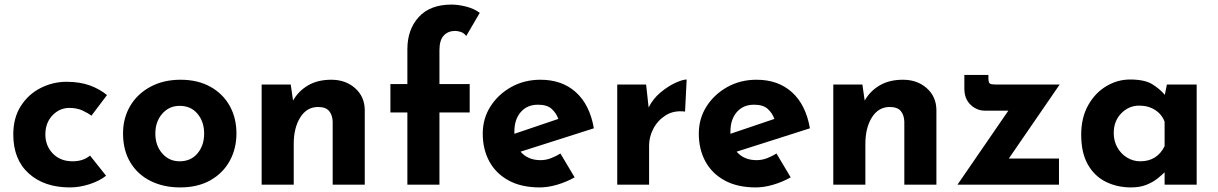

<svg xmlns="http://www.w3.org/2000/svg" viewBox="-20 -806 5315 838"><path d="M443 -39Q414 -16 370.5 -2Q327 12 285 12Q173 12 105.5 -49Q38 -110 38 -219Q38 -292 71 -343.5Q104 -395 157.5 -422Q211 -449 270 -449Q329 -449 372.5 -433Q416 -417 447 -391L379 -301Q365 -312 340.5 -323.5Q316 -335 283 -335Q240 -335 209 -302.5Q178 -270 178 -219Q178 -170 210.5 -136Q243 -102 297 -102Q343 -102 373 -127Z M517 -224Q517 -291 548.5 -344Q580 -397 637 -427.5Q694 -458 768 -458Q843 -458 898 -427.5Q953 -397 982.5 -344Q1012 -291 1012 -224Q1012 -157 982.5 -103.5Q953 -50 898 -19Q843 12 766 12Q694 12 637.5 -16Q581 -44 549 -97Q517 -150 517 -224ZM658 -223Q658 -171 688 -136.5Q718 -102 764 -102Q813 -102 842 -136.5Q871 -171 871 -223Q871 -275 842 -309.5Q813 -344 764 -344Q718 -344 688 -309.5Q658 -275 658 -223Z M1249 -437 1259 -367Q1282 -408 1324 -433Q1366 -458 1426 -458Q1488 -458 1529.5 -421.5Q1571 -385 1572 -327V0H1432V-275Q1431 -304 1416.5 -321.5Q1402 -339 1368 -339Q1319 -339 1290.5 -293.5Q1262 -248 1262 -178V0H1122V-437Z M1758 0V-315H1684V-439H1758V-591Q1758 -677 1807.5 -731.5Q1857 -786 1951 -786Q1979 -786 2013.5 -777.5Q2048 -769 2074 -750L2015 -649Q2005 -662 1991.5 -666.5Q1978 -671 1966 -671Q1936 -671 1917 -651Q1898 -631 1898 -587V-439H2030V-315H1898V0Z M2336 12Q2256 12 2200.5 -18Q2145 -48 2116 -101Q2087 -154 2087 -223Q2087 -289 2121 -342Q2155 -395 2212 -426.5Q2269 -458 2339 -458Q2433 -458 2493.5 -403.5Q2554 -349 2572 -246L2252 -144Q2284 -107 2339 -107Q2362 -107 2383.5 -115Q2405 -123 2426 -136L2488 -32Q2453 -12 2412.5 0Q2372 12 2336 12ZM2225 -222 2417 -287Q2408 -312 2388 -330.5Q2368 -349 2328 -349Q2281 -349 2253 -317Q2225 -285 2225 -231Q2225 -227 2225 -222Z M2800 -437 2811 -337Q2830 -375 2863 -402.5Q2896 -430 2928 -444.5Q2960 -459 2977 -459L2970 -319Q2921 -325 2886 -303Q2851 -281 2832 -245Q2813 -209 2813 -171V0H2674V-437Z M3279 12Q3199 12 3143.5 -18Q3088 -48 3059 -101Q3030 -154 3030 -223Q3030 -289 3064 -342Q3098 -395 3155 -426.5Q3212 -458 3282 -458Q3376 -458 3436.5 -403.5Q3497 -349 3515 -246L3195 -144Q3227 -107 3282 -107Q3305 -107 3326.5 -115Q3348 -123 3369 -136L3431 -32Q3396 -12 3355.5 0Q3315 12 3279 12ZM3168 -222 3360 -287Q3351 -312 3331 -330.5Q3311 -349 3271 -349Q3224 -349 3196 -317Q3168 -285 3168 -231Q3168 -227 3168 -222Z M3744 -437 3754 -367Q3777 -408 3819 -433Q3861 -458 3921 -458Q3983 -458 4024.5 -421.5Q4066 -385 4067 -327V0H3927V-275Q3926 -304 3911.5 -321.5Q3897 -339 3863 -339Q3814 -339 3785.5 -293.5Q3757 -248 3757 -178V0H3617V-437Z M4279 -323Q4243 -323 4216 -349Q4189 -375 4189 -419V-479H4294V-465Q4294 -444 4301.5 -440.5Q4309 -437 4328 -437H4605L4383 -114H4602V0H4159L4381 -323Z M4917 12Q4856 12 4806.5 -12.5Q4757 -37 4728 -88Q4699 -139 4699 -218Q4699 -292 4729 -346Q4759 -400 4808 -429.5Q4857 -459 4912 -459Q4976 -459 5009 -438.5Q5042 -418 5064 -392L5073 -437H5203V0H5063V-54Q5053 -44 5033.5 -28Q5014 -12 4985 0Q4956 12 4917 12ZM4957 -102Q5030 -102 5063 -168V-275Q5051 -307 5021.5 -326Q4992 -345 4952 -345Q4907 -345 4874 -311.5Q4841 -278 4841 -225Q4841 -190 4857 -162Q4873 -134 4899.5 -118Q4926 -102 4957 -102Z"/></svg>

Font: Reem Kufi
Style: Bold
Weight: 700
Designer: Khaled Hosny
Version: Version 1.001